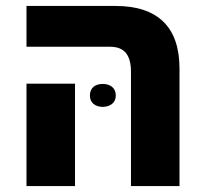

<svg xmlns="http://www.w3.org/2000/svg" viewBox="-20 -625 687 645"><path d="M420 0H583V-395C583 -535 509 -605 368 -605H69V-468H349C397 -468 420 -442 420 -383ZM69 0H232V-344H69ZM282 -304C282 -279 301 -266 325 -266C349 -266 369 -279 369 -304C369 -331 349 -343 325 -343C301 -343 282 -331 282 -304Z"/></svg>

Font: Noto Sans Hebrew SemiCondensed Extra
Style: Regular
Weight: 800
Width: 4
Designer: Monotype Design Team
Foundry: Monotype Imaging Inc.
Version: Version 1.902